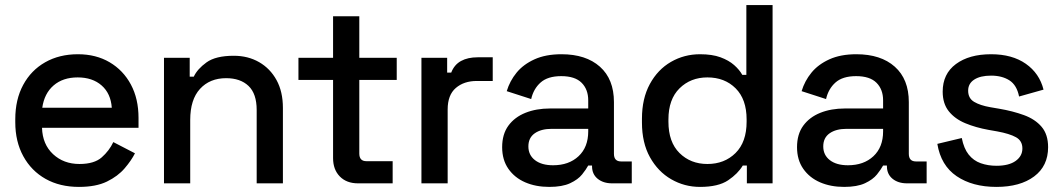

<svg xmlns="http://www.w3.org/2000/svg" viewBox="-20 -720 4168 754"><path d="M40 -240V-252Q40 -329 71 -386.5Q102 -444 157.5 -475.5Q213 -507 286 -507Q357 -507 410.5 -475.5Q464 -444 494 -388Q524 -332 524 -257V-218H145Q147 -153 188.5 -114.5Q230 -76 292 -76Q350 -76 379.5 -102Q409 -128 425 -162L510 -118Q496 -90 469.5 -59Q443 -28 400 -7Q357 14 290 14Q215 14 159 -17.5Q103 -49 71.5 -106.5Q40 -164 40 -240ZM419 -297Q415 -353 379 -384.5Q343 -416 285 -416Q227 -416 190.5 -384.5Q154 -353 146 -297Z M624 0V-493H725V-419H741Q755 -449 791 -475Q827 -501 898 -501Q954 -501 997.5 -476Q1041 -451 1066 -405.5Q1091 -360 1091 -296V0H988V-288Q988 -352 956 -382.5Q924 -413 868 -413Q804 -413 765.5 -371Q727 -329 727 -249V0Z M1386 0Q1341 0 1314.5 -27Q1288 -54 1288 -99V-406H1152V-493H1288V-656H1391V-493H1538V-406H1391V-117Q1391 -87 1419 -87H1522V0Z M1635 0V-493H1736V-435H1752Q1764 -466 1790.5 -480.5Q1817 -495 1856 -495H1915V-402H1852Q1802 -402 1770 -374.5Q1738 -347 1738 -290V0Z M1952 -142Q1952 -193 1976.5 -226.5Q2001 -260 2043.5 -277Q2086 -294 2140 -294H2290V-326Q2290 -369 2264 -395Q2238 -421 2184 -421Q2131 -421 2103 -396Q2075 -371 2066 -331L1970 -362Q1982 -402 2008.5 -434.5Q2035 -467 2079 -487Q2123 -507 2185 -507Q2281 -507 2336 -458Q2391 -409 2391 -319V-116Q2391 -86 2419 -86H2461V0H2384Q2349 0 2327 -18Q2305 -36 2305 -67V-70H2290Q2282 -55 2266 -35Q2250 -15 2219 -0.5Q2188 14 2137 14Q2084 14 2042.5 -4Q2001 -22 1976.5 -57Q1952 -92 1952 -142ZM2290 -204V-214H2146Q2105 -214 2080 -196.5Q2055 -179 2055 -145Q2055 -111 2081 -91Q2107 -71 2152 -71Q2214 -71 2252 -106.5Q2290 -142 2290 -204Z M2501 -239V-254Q2501 -333 2532 -390Q2563 -447 2615 -477Q2667 -507 2729 -507Q2777 -507 2809.5 -495Q2842 -483 2863 -464.5Q2884 -446 2895 -426H2911V-700H3014V0H2913V-70H2897Q2878 -38 2839.5 -12Q2801 14 2729 14Q2668 14 2616 -16Q2564 -46 2532.5 -102.5Q2501 -159 2501 -239ZM2912 -242V-251Q2912 -330 2869 -373Q2826 -416 2758 -416Q2692 -416 2648.5 -373Q2605 -330 2605 -251V-242Q2605 -162 2648.5 -119Q2692 -76 2758 -76Q2825 -76 2868.5 -119Q2912 -162 2912 -242Z M3110 -142Q3110 -193 3134.5 -226.5Q3159 -260 3201.5 -277Q3244 -294 3298 -294H3448V-326Q3448 -369 3422 -395Q3396 -421 3342 -421Q3289 -421 3261 -396Q3233 -371 3224 -331L3128 -362Q3140 -402 3166.5 -434.5Q3193 -467 3237 -487Q3281 -507 3343 -507Q3439 -507 3494 -458Q3549 -409 3549 -319V-116Q3549 -86 3577 -86H3619V0H3542Q3507 0 3485 -18Q3463 -36 3463 -67V-70H3448Q3440 -55 3424 -35Q3408 -15 3377 -0.5Q3346 14 3295 14Q3242 14 3200.5 -4Q3159 -22 3134.5 -57Q3110 -92 3110 -142ZM3448 -204V-214H3304Q3263 -214 3238 -196.5Q3213 -179 3213 -145Q3213 -111 3239 -91Q3265 -71 3310 -71Q3372 -71 3410 -106.5Q3448 -142 3448 -204Z M3661 -155 3757 -178Q3765 -137 3784 -113Q3803 -89 3831.5 -79Q3860 -69 3893 -69Q3942 -69 3968.5 -88Q3995 -107 3995 -137Q3995 -167 3970 -181Q3945 -195 3896 -204L3862 -210Q3812 -219 3771 -236Q3730 -253 3706 -283Q3682 -313 3682 -360Q3682 -430 3734 -468.5Q3786 -507 3872 -507Q3955 -507 4008.5 -469.5Q4062 -432 4078 -368L3982 -341Q3973 -386 3944 -404.5Q3915 -423 3872 -423Q3830 -423 3806 -407.5Q3782 -392 3782 -364Q3782 -334 3805.5 -320Q3829 -306 3869 -299L3904 -293Q3957 -284 4001 -268Q4045 -252 4070.5 -222Q4096 -192 4096 -142Q4096 -68 4041 -27Q3986 14 3893 14Q3799 14 3737 -28Q3675 -70 3661 -155Z"/></svg>

Font: Space Grotesk Frontify Medium
Style: Regular
Weight: 500
Designer: Florian Karsten
Version: Version 2.000